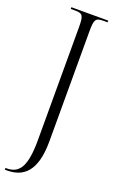

<svg xmlns="http://www.w3.org/2000/svg" viewBox="-180 -759 641 1044"><g transform="rotate(20 140.0 -237.0)"><path d="M1 240H13C107 240 176 188 176 12V-623C176 -692 182 -704 227 -704H252V-714H39V-704H65C109 -704 115 -692 115 -624V25C115 176 84 230 7 230H1Z"/></g></svg>

Font: Noto Serif Display ExtraCondensed Light
Style: Regular
Weight: 300
Width: 2
Designer: Monotype Design Team
Foundry: Monotype Imaging Inc.
Version: Version 2.009